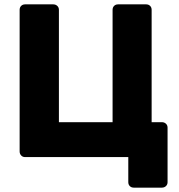

<svg xmlns="http://www.w3.org/2000/svg" viewBox="-20 -720 820 880"><path d="M593 140Q582 140 575 133Q568 126 568 115V0H95Q84 0 77 -7.5Q70 -15 70 -26V-675Q70 -686 77 -693Q84 -700 95 -700H224Q235 -700 242.5 -693Q250 -686 250 -675V-160H496V-675Q496 -686 503 -693Q510 -700 521 -700H650Q661 -700 668 -693Q675 -686 675 -675V-160H722Q733 -160 740.5 -153Q748 -146 748 -135V115Q748 126 740.5 133Q733 140 722 140Z"/></svg>

Font: Fz Rubik
Style: Bold
Weight: 700
Designer: Hubert and Fischer
Foundry: Hubert and Fischer
Version: Vit hóa bi FontZin.com